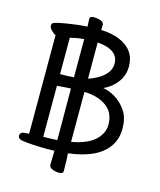

<svg xmlns="http://www.w3.org/2000/svg" viewBox="-131 -869 911 1091"><g transform="rotate(15 325.0 -323.5)"><path d="M82 -40Q93 -40 100 -41V-621Q88 -626 74 -640.5Q60 -655 60 -667Q60 -680 71 -685Q97 -695 175 -706Q219 -713 263 -715Q261 -741 261 -761Q261 -776 286 -776Q305 -776 323 -770Q344 -762 344 -747L343 -717Q407 -714 451 -696Q549 -655 549 -557Q549 -478 480 -425Q461 -411 440 -401Q478 -394 511 -374Q553 -348 579 -307.5Q605 -267 605 -207.5Q605 -148 577 -105Q517 -12 342 9V14Q345 41 345 114Q345 129 321 129Q302 129 283 122Q262 113 262 98L264 15Q246 16 227 16Q134 16 72 7Q72 7 72 7Q47 2 47 -17Q47 -26 55 -33Q63 -40 82 -40ZM342 -352V-58Q447 -77 490 -127Q522 -163 522 -207Q522 -284 463 -320Q415 -350 346 -352ZM466 -551Q466 -633 342 -643V-430Q409 -452 443 -491Q466 -517 466 -551ZM264 -48 263 -351Q223 -349 182 -345V-45Q226 -45 264 -48ZM182 -414H189Q231 -414 263 -417V-642Q221 -638 182 -628Z"/></g></svg>

Font: Moon Stars Kai
Style: Bold
Weight: 700
Designer: GuiWonder
Version: Version 1.101